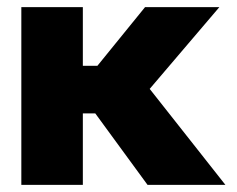

<svg xmlns="http://www.w3.org/2000/svg" viewBox="-20 -520 666 540"><path d="M40 -500V0H213V-201H248L395 0H614L401 -270L597 -500H388L254 -335H213V-500Z"/></svg>

Font: LT Wave Black
Style: Regular
Weight: 900
Designer: Daniel Lyons
Version: Version 2.5 (Glyphs App)